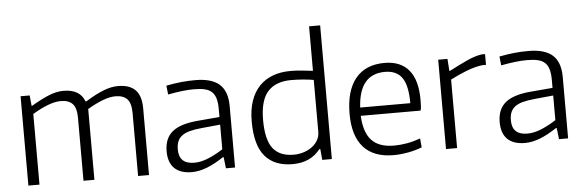

<svg xmlns="http://www.w3.org/2000/svg" viewBox="-51 -977 3517 1156"><g transform="rotate(-5 1707.5 -399.0)"><path d="M79 -540H134L140 -477H144Q209 -515 253.5 -532.5Q298 -550 339 -550Q438 -550 466 -475H471Q505 -496 532.5 -510Q560 -524 583.5 -533Q607 -542 628 -546Q649 -550 669 -550Q738 -550 773 -514.5Q808 -479 808 -403V0H742V-380Q742 -440 718.5 -465Q695 -490 647 -490Q614 -490 571.5 -474Q529 -458 478 -428V0H412V-380Q412 -440 388.5 -465Q365 -490 317 -490Q282 -490 238 -473Q194 -456 146 -427V0H79Z M1087 -50Q1127 -50 1171.5 -68.5Q1216 -87 1261 -116V-265L1148 -254Q1105 -250 1075.5 -242Q1046 -234 1028 -220Q1010 -206 1002 -186Q994 -166 994 -138Q994 -50 1087 -50ZM1067 5Q998 5 962 -30Q926 -65 926 -133Q926 -211 974.5 -251Q1023 -291 1131 -300L1261 -311V-359Q1261 -396 1254 -421.5Q1247 -447 1231 -462.5Q1215 -478 1188.5 -484.5Q1162 -491 1123 -491Q1088 -491 1050 -486.5Q1012 -482 965 -473L959 -527Q1010 -537 1051.5 -541Q1093 -545 1135 -545Q1234 -545 1281 -503Q1328 -461 1328 -371V0H1273L1265 -68H1260Q1208 -33 1160 -14Q1112 5 1067 5Z M1687 -46Q1718 -46 1746.5 -55Q1775 -64 1797 -80Q1819 -96 1832.5 -119Q1846 -142 1846 -170V-484Q1817 -489 1782.5 -492Q1748 -495 1710 -495Q1617 -495 1569 -442Q1521 -389 1521 -270Q1521 -151 1561.5 -98.5Q1602 -46 1687 -46ZM1675 10Q1566 10 1509 -57Q1452 -124 1452 -267Q1452 -339 1470.5 -392Q1489 -445 1523 -480Q1557 -515 1604.5 -532.5Q1652 -550 1711 -550Q1749 -550 1783 -546Q1817 -542 1846 -539V-808H1913V0H1855L1849 -66H1843Q1815 -29 1773 -9.5Q1731 10 1675 10Z M2277 -495Q2121 -495 2110 -294H2413Q2413 -401 2380 -448Q2347 -495 2277 -495ZM2286 9Q2166 9 2104.5 -59.5Q2043 -128 2043 -261Q2043 -401 2103.5 -475Q2164 -549 2279 -549Q2376 -549 2426 -488.5Q2476 -428 2476 -310Q2476 -287 2475 -271Q2474 -255 2471 -244H2109Q2114 -143 2158.5 -95.5Q2203 -48 2294 -48Q2331 -48 2371 -55Q2411 -62 2453 -77L2458 -23Q2420 -8 2374 0.5Q2328 9 2286 9Z M2603 -540H2659L2664 -467H2668Q2728 -498 2775 -520Q2822 -542 2865 -549H2887V-484H2864Q2818 -478 2768 -458.5Q2718 -439 2670 -414V0H2603Z M3100 -50Q3140 -50 3184.5 -68.5Q3229 -87 3274 -116V-265L3161 -254Q3118 -250 3088.5 -242Q3059 -234 3041 -220Q3023 -206 3015 -186Q3007 -166 3007 -138Q3007 -50 3100 -50ZM3080 5Q3011 5 2975 -30Q2939 -65 2939 -133Q2939 -211 2987.5 -251Q3036 -291 3144 -300L3274 -311V-359Q3274 -396 3267 -421.5Q3260 -447 3244 -462.5Q3228 -478 3201.5 -484.5Q3175 -491 3136 -491Q3101 -491 3063 -486.5Q3025 -482 2978 -473L2972 -527Q3023 -537 3064.5 -541Q3106 -545 3148 -545Q3247 -545 3294 -503Q3341 -461 3341 -371V0H3286L3278 -68H3273Q3221 -33 3173 -14Q3125 5 3080 5Z"/></g></svg>

Font: EncodeSans
Style: Light
Weight: 300
Designer: Pablo Impallari, Andres Torresi
Foundry: Pablo Impallari, Andres Torresi
Version: Version 1.000; ttfautohint (v1.4.1)